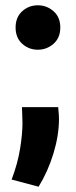

<svg xmlns="http://www.w3.org/2000/svg" viewBox="-20 -544 286 726"><path d="M126 162 24 135Q47 74 56 18Q65 -38 65 -79Q65 -91 64 -111.5Q63 -132 63 -139H200Q202 -119 202.5 -109.5Q203 -100 203 -94Q203 -33 182.5 35Q162 103 126 162ZM123 -356Q89 -356 64 -378.5Q39 -401 39 -440Q39 -479 64 -501.5Q89 -524 123 -524Q157 -524 182.5 -501.5Q208 -479 208 -440Q208 -401 182.5 -378.5Q157 -356 123 -356Z"/></svg>

Font: Ubuntu Sans
Style: Bold
Weight: 700
Designer: Dalton Maag Ltd
Foundry: Dalton Maag Ltd
Version: Version 1.006; ttfautohint (v1.8.4.7-5d5b)